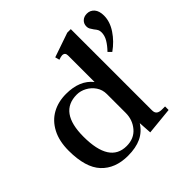

<svg xmlns="http://www.w3.org/2000/svg" viewBox="-181 -890 1073 1073"><g transform="rotate(-45 355.0 -353.5)"><path d="M31 -245Q31 -321 59 -374Q87 -427 135 -453.5Q183 -480 245 -480Q353 -480 405 -414V-624Q405 -648 382 -648Q373 -648 354 -641L347 -667L492 -717H520V-75Q520 -56 530.5 -47.5Q541 -39 563 -39H587V-11L426 5L421 -73Q394 -30 351 -10Q308 10 246 10Q145 10 88 -51Q31 -112 31 -245ZM575 -482Q600 -508 614.5 -532.5Q629 -557 629 -583Q629 -596 624.5 -604.5Q620 -613 610 -625Q601 -638 596.5 -646Q592 -654 592 -666Q592 -687 606.5 -701Q621 -715 645 -715Q671 -715 688 -695.5Q705 -676 705 -639Q705 -591 673.5 -544Q642 -497 594 -463ZM406 -169V-318Q406 -352 388 -378.5Q370 -405 342 -420Q314 -435 285 -435Q145 -435 145 -242Q145 -34 279 -34Q338 -34 372 -74Q406 -114 406 -169Z"/></g></svg>

Font: Taviraj Medium
Style: Regular
Weight: 500
Designer: Katatrad Team
Foundry: CadsonDemak
Version: Version 1.001